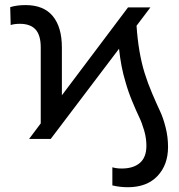

<svg xmlns="http://www.w3.org/2000/svg" viewBox="-20 -558 718 771"><path d="M22.9 -457.5 21 -529.3Q47.4 -537.6 82.5 -537.6Q155.3 -537.6 191.9 -493.4Q228.5 -449.2 228.5 -367.2V-175.3L494.1 -528.3H584L528.3 -454.6Q535.6 -346.2 560.5 -265.6Q572.8 -225.6 591.3 -182.1Q609.9 -138.7 622.6 -111.8Q635.3 -85 645 -46.6Q654.8 -8.3 654.8 32.2Q654.8 104 612.3 148.9Q569.8 193.8 493.2 193.8Q461.4 193.8 431.2 186.5V113.8Q447.8 118.7 468.8 118.7Q515.6 118.7 541.7 96.2Q567.9 73.7 567.9 27.3Q567.9 -2.9 559.1 -33.4Q550.3 -64 538.8 -87.9Q527.3 -111.8 511 -151.1Q494.6 -190.4 483.9 -229Q465.8 -288.1 458 -362.3L183.6 0H96.7L143.6 -62.5V-367.2Q143.6 -417 122.6 -439.7Q101.6 -462.4 60.1 -462.4Q37.6 -462.4 22.9 -457.5Z"/></svg>

Font: Bert Sans Medium
Style: Regular
Weight: 500
Designer: Christian Robertson, Adam Twardoch, & Cristiano Sobral
Foundry: Google
Version: Version 12.135;January 10, 2020;FontCreator 12.0.0.2547 64-b